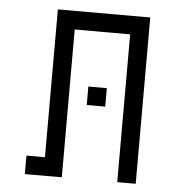

<svg xmlns="http://www.w3.org/2000/svg" viewBox="-45 -604 590 647"><g transform="rotate(5 250.0 -281.0)"><path d="M437.5 0H375V-500H187.5V0H62.5V-62.5H125V-562.5H437.5ZM250 -312.5H312.5V-250H250Z"/></g></svg>

Font: 寒蝉点阵体 16px
Style: Regular
Weight: 400
Designer: Designed by Warren2060
Foundry: ChillType
Version: Version 1.000